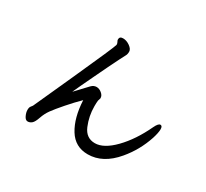

<svg xmlns="http://www.w3.org/2000/svg" viewBox="-149 -967 1297 1207"><g transform="rotate(30 500.0 -363.5)"><path d="M492 -341 486 -322Q484 -306 484 -281Q484 -209 511 -144.5Q538 -80 602 -80Q666 -80 740 -156Q814 -232 870 -351Q887 -387 902 -387Q917 -387 917 -362Q917 -337 903 -293Q868 -187 797 -103Q708 3 598 3Q506 3 458 -75Q410 -153 404 -278Q364 -239 320.5 -189Q277 -139 256 -110Q235 -81 223 -45.5Q211 -10 197.5 1.5Q184 13 168 13Q152 13 141.5 -9Q131 -31 131 -50Q131 -69 138.5 -77.5Q146 -86 148 -90Q150 -94 278.5 -378Q407 -662 412 -684Q412 -695 407 -703Q402 -711 402 -718Q402 -740 427.5 -740Q453 -740 477.5 -722.5Q502 -705 502 -686Q502 -667 494.5 -654.5Q487 -642 472 -611L434 -534Q412 -487 386 -434Q360 -381 343.5 -344.5Q327 -308 318 -289Q383 -359 399.5 -375.5Q416 -392 436 -392Q456 -392 474 -377Q492 -362 492 -344Z"/></g></svg>

Font: LXGW ZhenKai
Style: Regular
Weight: 400
Designer: LXGW / Fontworks Inc.
Foundry: LXGW / Fontworks Inc.
Version: Version 0.800;June 8, 2025